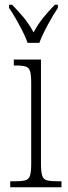

<svg xmlns="http://www.w3.org/2000/svg" viewBox="-20 -786 286 806"><path d="M96 -606Q88 -629 74.5 -655.5Q61 -682 46 -708Q31 -734 18 -753V-766H31Q60 -736 81 -710.5Q102 -685 121 -650Q140 -685 160.5 -710.5Q181 -736 210 -766H223V-753Q204 -725 181 -682.5Q158 -640 145 -606ZM23 0V-25H42Q71 -25 86 -29Q101 -33 106 -49Q111 -65 111 -98V-436Q111 -470 106.5 -486Q102 -502 88.5 -506.5Q75 -511 48 -511H38V-536H152V-99Q152 -65 157 -49Q162 -33 177 -29Q192 -25 222 -25H238V0Z"/></svg>

Font: Noto Serif Condensed ExtraLight
Style: Regular
Weight: 200
Width: 3
Designer: Monotype Design Team
Foundry: Monotype Imaging Inc.
Version: Version 2.013; ttfautohint (v1.8.4.7-5d5b)